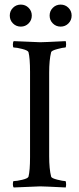

<svg xmlns="http://www.w3.org/2000/svg" viewBox="-20 -829 351 852"><path d="M113.3 -510.7Q113.3 -571.3 106.4 -597.7Q103.5 -605.5 78.6 -611.8Q53.7 -618.2 41 -618.2Q37.1 -618.2 37.1 -630.9Q37.1 -642.6 41 -646.5Q153.3 -641.6 158.2 -641.6Q173.8 -641.6 271.5 -646.5Q273.4 -640.6 273.4 -631.8Q273.4 -618.2 269.5 -618.2Q259.8 -618.2 234.4 -611.3Q209 -604.5 207 -597.7Q198.2 -563.5 198.2 -506.8V-135.7Q198.2 -79.1 207 -44.9Q209 -38.1 234.4 -31.7Q259.8 -25.4 269.5 -25.4Q273.4 -25.4 273.4 -10.7Q273.4 -2.9 271.5 2.9Q173.8 -2 158.2 -2Q153.3 -2 41 2.9Q37.1 -1 37.1 -11.7Q37.1 -25.4 41 -25.4Q53.7 -25.4 78.6 -31.2Q103.5 -37.1 106.4 -44.9Q113.3 -71.3 113.3 -131.8ZM214.4 -725.1Q200.2 -739.3 200.2 -759.8Q200.2 -780.3 214.4 -794.4Q228.5 -808.6 249 -808.6Q269.5 -808.6 283.7 -794.4Q297.9 -780.3 297.9 -759.8Q297.9 -739.3 283.7 -725.1Q269.5 -710.9 249 -710.9Q228.5 -710.9 214.4 -725.1ZM37.6 -725.1Q23.4 -739.3 23.4 -759.8Q23.4 -780.3 37.6 -794.4Q51.8 -808.6 72.3 -808.6Q92.8 -808.6 106.9 -794.4Q121.1 -780.3 121.1 -759.8Q121.1 -739.3 106.9 -725.1Q92.8 -710.9 72.3 -710.9Q51.8 -710.9 37.6 -725.1Z"/></svg>

Font: Crimson Text
Style: Regular
Weight: 400
Version: Version 0.13